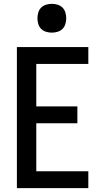

<svg xmlns="http://www.w3.org/2000/svg" viewBox="-20 -980 540 1000"><path d="M68 0V-735H440V-647H169V-426H383V-338H169V-88H440V0ZM250 -810Q235 -810 220 -814.5Q205 -819 194.5 -829.5Q184 -840 179.5 -855Q175 -870 175 -885Q175 -900 179.5 -915Q184 -930 194.5 -940.5Q205 -951 220 -955.5Q235 -960 250 -960Q265 -960 280 -955.5Q295 -951 305.5 -940.5Q316 -930 320.5 -915Q325 -900 325 -885Q325 -870 320.5 -855Q316 -840 305.5 -829.5Q295 -819 280 -814.5Q265 -810 250 -810Z"/></svg>

Font: Zed Mono Semibold
Style: Regular
Weight: 600
Monospace: yes
Designer: Belleve Invis
Foundry: Belleve Invis
Version: Version 1.0.0; ttfautohint (v1.8.4)